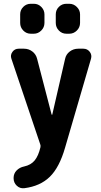

<svg xmlns="http://www.w3.org/2000/svg" viewBox="-20 -780 540 1027"><path d="M335 -759.8H350.6Q374 -759.8 391.1 -742.7Q408.2 -725.6 408.2 -703.1V-657.2Q408.2 -633.8 391.1 -616.7Q374 -599.6 350.6 -599.6H335Q311.5 -599.6 294.9 -616.7Q278.3 -633.8 278.3 -657.2V-703.1Q278.3 -726.6 294.9 -743.2Q311.5 -759.8 335 -759.8ZM144.5 -759.8H161.1Q184.6 -759.8 201.2 -742.7Q217.8 -725.6 217.8 -703.1V-657.2Q217.8 -633.8 200.7 -616.7Q183.6 -599.6 161.1 -599.6H144.5Q121.1 -599.6 104.5 -616.7Q87.9 -633.8 87.9 -657.2V-703.1Q87.9 -726.6 104.5 -743.2Q121.1 -759.8 144.5 -759.8ZM425.8 -519.5Q447.3 -519.5 460 -502.9Q472.7 -486.3 466.8 -465.8L328.1 9.8Q297.9 115.2 246.6 165.5Q195.3 215.8 110.4 226.6Q86.9 229.5 69.8 213.4Q52.7 197.3 52.7 172.9V171.9Q52.7 148.4 68.8 131.8Q85 115.2 109.4 110.4Q145.5 102.5 165.5 78.1Q185.5 53.7 196.3 7.8Q198.2 -1 195.3 -7.8L41 -465.8Q34.2 -485.4 46.4 -502.4Q58.6 -519.5 80.1 -519.5H108.4Q133.8 -519.5 153.3 -504.4Q172.9 -489.3 178.7 -464.8L255.9 -168Q256.8 -166 258.3 -166Q259.8 -166 259.8 -168L328.1 -464.8Q333 -489.3 353 -504.4Q373 -519.5 398.4 -519.5Z"/></svg>

Font: Rounded Mgen+ 2m bold
Style: Bold
Weight: 700
Designer: [Source Han Sans]
Ryoko NISHIZUKA  (kana & ideographs); Paul D. Hunt (Latin, Greek & Cyrillic); Wenlong ZHANG  (bopomofo
Version: Version 1.059.20150602